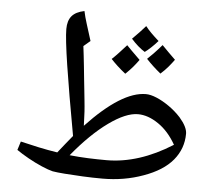

<svg xmlns="http://www.w3.org/2000/svg" viewBox="-49 -860 868 779"><g transform="rotate(5 384.5 -470.5)"><path d="M396 -135Q356 -135 315 -137Q274 -139 241.5 -141.5Q209 -144 192 -147Q175 -151 147 -163Q119 -175 90.5 -191Q62 -207 42 -221L53 -256Q90 -247 127.5 -239Q165 -231 204 -225Q219 -244 233.5 -262Q248 -280 262 -297Q230 -473 213.5 -580.5Q197 -688 197 -727Q197 -761 213 -780Q229 -799 264 -806Q269 -782 277.5 -755.5Q286 -729 299 -687L272 -664Q274 -648 276.5 -626.5Q279 -605 281.5 -581Q284 -557 286.5 -532Q289 -507 291.5 -485Q294 -463 295.5 -446.5Q297 -430 298 -421Q300 -400 300.5 -380.5Q301 -361 302 -342Q443 -492 542 -492Q561 -492 586 -481.5Q611 -471 637.5 -452.5Q664 -434 686 -410Q718 -373 718 -346Q718 -285 679 -238Q640 -191 561 -163Q484 -135 396 -135ZM406 -211Q471 -211 538 -232.5Q605 -254 673 -297Q643 -350 600.5 -379Q558 -408 517 -408Q468 -408 398.5 -358Q329 -308 255 -218Q293 -214 331 -212.5Q369 -211 406 -211ZM451 -567Q432 -582 417 -596Q402 -610 391 -622Q403 -633 417.5 -648.5Q432 -664 449 -683Q454 -677 468 -663.5Q482 -650 504 -628Q495 -615 482 -599.5Q469 -584 451 -567ZM593 -580Q576 -594 561.5 -607.5Q547 -621 534 -635Q543 -643 558 -658.5Q573 -674 592 -696Q606 -682 619.5 -668Q633 -654 647 -641Q637 -627 624 -611.5Q611 -596 593 -580ZM522 -662Q509 -670 494.5 -682.5Q480 -695 466 -711Q481 -726 494.5 -740Q508 -754 519 -767Q529 -754 542.5 -740.5Q556 -727 574 -711Q560 -695 546.5 -682.5Q533 -670 522 -662Z"/></g></svg>

Font: Noto Naskh Arabic UI
Style: Regular
Weight: 400
Designer: Monotype Design Team, David Williams, Mohamad Dakak and Nizar Qandah
Foundry: Monotype Imaging Inc.
Version: Version 2.014